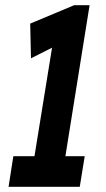

<svg xmlns="http://www.w3.org/2000/svg" viewBox="-20 -720 409 740"><path d="M13 0 31.4 -118H112.9L180.6 -536.2L99.4 -495.3L96.4 -629L266 -700H325.3L232 -118H306.5L287.4 0Z"/></svg>

Font: Georama
Style: Italic
Weight: 400
Width: 2
Italic angle: -9°
Designer: Jean-Baptiste Levee
Foundry: Production Type
Version: Version 1.000